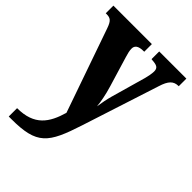

<svg xmlns="http://www.w3.org/2000/svg" viewBox="-224 -635 960 960"><g transform="rotate(45 256.0 -155.0)"><path d="M20 167V226H38C219 226 252 179 311 -3L443 -411C459 -463 478 -481 510 -482H514V-536H322V-482L326 -481C361 -479 375 -473 375 -447C375 -433 370 -407 366 -393L313 -206C306 -181 301 -154 296 -122C294 -149 286 -193 272 -239L224 -398C218 -417 214 -434 214 -448C214 -469 228 -482 266 -482H270V-536H-2V-482H3C30 -482 42 -475 56 -435L211 9C184 102 142 167 20 167Z"/></g></svg>

Font: Noto Serif Khmer Condensed ExtraBold
Style: Regular
Weight: 800
Width: 3
Designer: Danh Hong and the Monotype Design Team
Foundry: Monotype Imaging Inc.
Version: Version 2.004